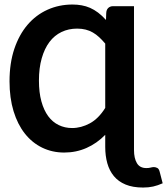

<svg xmlns="http://www.w3.org/2000/svg" viewBox="-20 -676 746 857"><path d="M578.1 -6.3Q578.1 30.3 591.1 52.2Q604 74.2 633.3 74.2Q644.5 74.2 652.3 72Q660.2 69.8 667 69.8Q673.8 69.8 681.6 73.5Q689.5 77.1 692.9 91.3L706.1 142.1Q684.1 151.9 663.8 156.5Q643.6 161.1 618.7 161.1Q572.8 161.1 540.5 147.7Q508.3 134.3 488.3 110.1Q468.3 85.9 459 52.7Q449.7 19.5 449.7 -20V-74.2Q412.6 -36.1 366.2 -15.6Q319.8 4.9 266.6 4.9Q213.4 4.9 168.5 -16.8Q123.5 -38.6 91.1 -79.6Q58.6 -120.6 40.5 -179.7Q22.5 -238.8 22.5 -313Q22.5 -394 43.9 -457.8Q65.4 -521.5 103 -565.4Q140.6 -609.4 192.1 -632.6Q243.7 -655.8 303.7 -655.8Q324.7 -655.8 344.2 -652.3Q363.8 -648.9 382.1 -640.9Q400.4 -632.8 418 -619.6Q435.5 -606.4 453.1 -586.9L454.1 -616.7Q454.6 -632.3 463.1 -640.4Q471.7 -648.4 484.4 -648.4H578.1ZM301.8 -104.5Q342.3 -104.5 381.1 -125.5Q419.9 -146.5 449.7 -194.3V-481.4Q436 -497.6 422.6 -510Q409.2 -522.5 394.3 -531Q379.4 -539.6 362.3 -543.9Q345.2 -548.3 324.2 -548.3Q286.1 -548.3 254.6 -533.2Q223.1 -518.1 200.9 -488.8Q178.7 -459.5 166.3 -416Q153.8 -372.6 153.8 -316.4Q153.8 -263.2 164.8 -223.4Q175.8 -183.6 195.3 -157.2Q214.8 -130.9 242.2 -117.7Q269.5 -104.5 301.8 -104.5Z"/></svg>

Font: Carlito
Style: Bold
Weight: 700
Designer: Lukasz Dziedzic
Foundry: tyPoland Lukasz Dziedzic
Version: Version 1.104